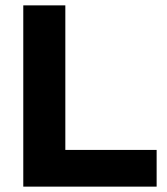

<svg xmlns="http://www.w3.org/2000/svg" viewBox="-20 -695 623 715"><path d="M66.7 0V-675H223.3V-136.7H563.3V0Z"/></svg>

Font: Funnel Display Light ExtraBold
Style: Regular
Weight: 800
Version: Version 1.000